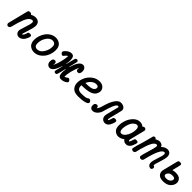

<svg xmlns="http://www.w3.org/2000/svg" viewBox="427 -1895 3345 3345"><g transform="rotate(45 2099.5 -222.0)"><path d="M119.1 -34.2Q119.1 -42 123 -58.1L211.9 -413.1Q216.8 -433.1 225.8 -438.5Q234.9 -443.8 252 -443.8H252.9Q267.1 -443.8 272.9 -442.9Q278.8 -441.9 285.9 -437Q293 -432.1 295.9 -420.9Q342.8 -447.8 388.2 -448.2Q438 -448.2 466.1 -420.7Q494.1 -393.1 494.1 -344.2Q494.1 -298.3 459.5 -193.1Q424.8 -87.9 424.8 -81.1Q424.8 -74.2 425.8 -70.8Q442.9 -74.7 453.9 -92.3Q464.8 -109.9 472.4 -134.5Q480 -159.2 481 -162.1Q488.8 -177.2 514.2 -176.8H528.8Q543 -176.8 551.5 -168Q560.1 -159.2 560.1 -147Q560.1 -137.2 551.5 -114Q543 -90.8 527.6 -64Q512.2 -37.1 483.6 -16.6Q455.1 3.9 421.9 3.9Q385.7 3.9 363.8 -20Q341.8 -43.9 341.8 -81.1Q341.8 -101.1 376 -202.6Q410.2 -304.2 410.2 -339.8Q410.2 -373 381.8 -373Q374 -373 365.2 -370.1Q337.4 -362.3 313.2 -333.3Q289.1 -304.2 269.5 -255.1Q250 -206.1 236.6 -160.6Q223.1 -115.2 206.1 -48.8Q194.8 4.4 157.2 3.9Q140.1 3.9 129.6 -7.6Q119.1 -19 119.1 -34.2Z M644 -153.8Q644 -202.6 660.9 -253.9Q677.7 -305.2 708.3 -348.6Q738.8 -392.1 787.4 -420.2Q835.9 -448.2 892.1 -448.2Q950.2 -448.2 995.1 -411.1Q1040 -374 1040 -291Q1040 -224.1 1012 -157.5Q983.9 -90.8 925.3 -43.5Q866.7 3.9 793 3.9Q768.1 3.9 743.9 -3.7Q719.7 -11.2 696.3 -27.6Q672.9 -43.9 658.4 -76.4Q644 -108.9 644 -153.8ZM728 -154.8Q728 -70.8 797.9 -70.8Q865.7 -70.8 911.4 -142.8Q957 -214.8 957 -290Q957 -337.9 935.1 -355.5Q913.1 -373 886.7 -373Q818.8 -373 773.4 -302.5Q728 -231.9 728 -154.8Z M1105 -85Q1105 -156.7 1153.8 -157.2Q1169.9 -157.2 1181.4 -146Q1192.9 -134.8 1192.9 -118.2Q1192.9 -113.3 1190.4 -101.6Q1188 -89.8 1188 -78.1Q1223.1 -142.1 1243.4 -229Q1263.7 -315.9 1263.7 -360.8V-371.1Q1243.7 -363.3 1229.2 -346.2Q1214.8 -329.1 1205.3 -317.1Q1195.8 -305.2 1182.9 -305.2Q1169.9 -305.2 1154.3 -320.6Q1138.7 -335.9 1138.7 -350.1Q1138.7 -373 1183.3 -410.6Q1228 -448.2 1277.8 -448.2Q1344.7 -448.2 1344.7 -344.2Q1344.7 -303.2 1334 -252H1339.8L1378.9 -407.2Q1386.7 -440.4 1415 -439.9Q1428.2 -439.9 1438 -430.4Q1447.8 -420.9 1447.8 -407.2L1409.7 -252H1417Q1462.9 -419.9 1533.7 -443.8Q1543.5 -447.8 1554.7 -448.2Q1588.9 -448.2 1609.9 -423.1Q1630.9 -397.9 1630.9 -359.9Q1630.9 -286.6 1582 -287.1Q1565.9 -287.1 1554.4 -298.1Q1543 -309.1 1543 -326.2Q1543 -331.1 1544.9 -343Q1546.9 -355 1546.9 -365.2Q1511.7 -297.4 1491.2 -212.2Q1470.7 -127 1471.7 -71.8Q1493.7 -75.7 1515.1 -91.3Q1536.6 -106.9 1544.9 -106.9Q1558.1 -106.9 1573.5 -90.6Q1588.9 -74.2 1588.9 -61Q1588.9 -40 1548.3 -18.1Q1507.8 3.9 1459 3.9Q1391.1 3.9 1390.6 -99.1Q1390.6 -126 1398.9 -175.8H1390.6Q1382.8 -143.6 1371.6 -96.2Q1355.5 -29.3 1348.1 -14.6Q1340.8 0 1320.8 0Q1301.8 0 1293.7 -9.5Q1285.6 -19 1285.6 -28.8Q1285.6 -34.7 1291.3 -57.4Q1296.9 -80.1 1306.4 -116.9Q1315.9 -153.8 1320.8 -175.8H1314.9Q1309.1 -155.8 1301 -134.3Q1293 -112.8 1275.9 -76.9Q1258.8 -41 1233.9 -18.6Q1209 3.9 1180.7 3.9Q1151.9 3.9 1128.4 -18.1Q1105 -40 1105 -85Z M1702.6 -154.8Q1702.6 -219.7 1732.7 -285.4Q1762.7 -351.1 1825.2 -399.7Q1887.7 -448.2 1967.8 -448.2Q2023.9 -448.2 2060.8 -416.5Q2097.7 -384.8 2097.7 -335Q2097.7 -319.8 2093.3 -304Q2088.9 -288.1 2076.2 -264.2Q2063.5 -240.2 2031.5 -219.7Q1999.5 -199.2 1952.6 -189Q1902.8 -177.7 1822.8 -175.8H1787.6Q1786.6 -164.6 1786.6 -158.2Q1786.6 -71.3 1883.8 -70.8Q1939.9 -70.8 1975.3 -76.4Q2010.7 -82 2020.8 -89.1Q2030.8 -96.2 2039.3 -101.6Q2047.9 -106.9 2057.6 -106.9Q2071.8 -106.9 2086.7 -91.1Q2101.6 -75.2 2101.6 -62Q2101.6 -46.9 2085.2 -33Q2068.8 -19 2016.4 -7.6Q1963.9 3.9 1881.8 3.9H1876.5Q1826.7 3.9 1791.3 -10.5Q1755.9 -24.9 1737.3 -50Q1718.8 -75.2 1710.7 -100.6Q1702.6 -126 1702.6 -154.8ZM1807.6 -252H1819.8Q1846.7 -252 1863.8 -252.4Q1880.9 -252.9 1912.4 -257.1Q1943.8 -261.2 1962.9 -269Q1981.9 -276.9 1997.3 -293Q2012.7 -309.1 2012.7 -332Q2012.7 -351.1 1999.3 -362.1Q1985.8 -373 1962.9 -373Q1916 -373 1873.8 -340.6Q1831.5 -308.1 1807.6 -252Z M2171.4 -66.9Q2171.4 -99.1 2186.5 -113.5Q2201.7 -127.9 2219.7 -127.9Q2236.8 -127.9 2247.3 -116.9Q2257.8 -106 2257.8 -86.9Q2257.8 -85.9 2257.3 -83Q2256.8 -80.1 2256.8 -79.1Q2281.7 -102.1 2293.7 -141.1Q2305.7 -180.2 2324.2 -240.5Q2342.8 -300.8 2375.5 -357.9Q2428.7 -447.8 2492.7 -448.2Q2539.6 -448.2 2569.1 -426Q2598.6 -403.8 2598.6 -368.2Q2598.6 -354 2566.2 -230Q2533.7 -106 2533.7 -91.8Q2533.7 -75.7 2542.5 -74.2Q2554.7 -75.2 2567.1 -118.7Q2579.6 -162.1 2585.4 -168Q2594.2 -177.7 2617.7 -178.2Q2660.6 -178.2 2660.6 -147.9Q2660.6 -145 2657.7 -131.1Q2654.8 -117.2 2645.8 -93.5Q2636.7 -69.8 2624.3 -48.3Q2611.8 -26.9 2589.6 -11.5Q2567.4 3.9 2540.5 3.9Q2500.5 3.9 2475.1 -22.9Q2449.7 -49.8 2449.7 -89.8Q2449.7 -104 2455.1 -127.9Q2460.4 -151.9 2511.7 -354Q2511.7 -355 2512.2 -356.4Q2512.7 -357.9 2512.7 -358.9Q2512.7 -372.1 2491.7 -372.1Q2476.6 -372.1 2459 -347.7Q2441.4 -323.2 2427 -285.6Q2412.6 -248 2401.6 -213.6Q2390.6 -179.2 2381.8 -147.9L2373.5 -117.2Q2353.5 -61 2316.2 -28.6Q2278.8 3.9 2236.8 3.9Q2207 3.9 2189.2 -16.1Q2171.4 -36.1 2171.4 -66.9Z M2741.7 -143.1Q2741.7 -207 2766.6 -275.6Q2791.5 -344.2 2844.5 -396.2Q2897.5 -448.2 2965.3 -448.2Q3011.2 -448.2 3048.3 -417H3049.3Q3067.4 -435.1 3085.4 -435.1Q3101.6 -435.1 3113 -424.6Q3124.5 -414.1 3124.5 -397Q3124.5 -388.2 3120.6 -376L3057.6 -124Q3051.8 -98.1 3051.3 -91.8Q3051.3 -85 3054.4 -80.1Q3057.6 -75.2 3060.1 -73.5Q3062.5 -71.8 3064.5 -71.8Q3079.6 -71.8 3097.7 -138.2Q3104.5 -164.1 3112.1 -170.4Q3119.6 -176.8 3143.6 -176.8H3145.5Q3184.6 -176.8 3184.6 -147.9Q3184.6 -142.1 3178.5 -121.1Q3172.4 -100.1 3159.9 -70.1Q3147.5 -40 3121.6 -18.1Q3095.7 3.9 3062.5 3.9Q3008.3 3.9 2980.5 -40Q2927.2 3.9 2867.7 3.9Q2819.8 3.9 2780.8 -31Q2741.7 -65.9 2741.7 -143.1ZM2825.7 -142.1Q2825.7 -113.3 2836.7 -92Q2847.7 -70.8 2872.6 -70.8Q2910.6 -70.8 2943.6 -111.3Q2976.6 -151.9 2992.4 -203.9Q3008.3 -255.9 3008.3 -299.8Q3008.3 -373 2960.4 -373Q2931.6 -373 2895 -338.6Q2858.4 -304.2 2836.4 -221.2Q2825.7 -172.9 2825.7 -142.1Z M3194.3 -29.8Q3194.3 -41 3213.9 -113.5Q3233.4 -186 3249.5 -231Q3256.3 -251 3277.8 -336.4Q3299.3 -421.9 3302.2 -428.2Q3312 -444.3 3331.5 -443.8Q3357.4 -443.8 3365.2 -420.9Q3407.2 -447.8 3447.3 -448.2Q3508.3 -448.2 3528.3 -396Q3584.5 -447.8 3639.6 -448.2Q3674.8 -448.2 3701.2 -426Q3727.5 -403.8 3727.5 -352.1Q3727.5 -305.2 3695.1 -207.5Q3662.6 -109.9 3662.6 -90.8Q3662.6 -85 3664.6 -75.2Q3681.6 -74.2 3688.5 -64.7Q3695.3 -55.2 3695.3 -46.9Q3695.3 -38.1 3693.4 -29.1Q3691.4 -20 3682.9 -10Q3674.3 0 3659.2 0Q3634.3 0 3613.8 -20Q3593.3 -40 3593.3 -82Q3593.3 -120.1 3625.7 -214.1Q3658.2 -308.1 3658.2 -341.8Q3658.2 -372.6 3634.3 -373Q3553.2 -373 3475.6 -49.8Q3473.6 -41 3472.7 -38.1Q3472.7 -33.2 3470.5 -26.1Q3468.3 -19 3456.8 -7.6Q3445.3 3.9 3427.2 3.9Q3413.1 3.9 3399.7 -5.6Q3386.2 -15.1 3386.2 -28.8Q3386.2 -50.8 3426.3 -182.9Q3466.3 -314.9 3466.3 -341.8Q3466.3 -372.6 3444.3 -373L3443.4 -372.1Q3422.4 -372.1 3401.4 -351.6Q3380.4 -331.1 3364.5 -297.6Q3348.6 -264.2 3342.5 -248Q3336.4 -231.9 3330.6 -214.8Q3314.5 -168 3303 -126.5Q3291.5 -85 3287.8 -65.9Q3284.2 -46.9 3279.8 -31.5Q3275.4 -16.1 3270 -10.5Q3264.6 -4.9 3253.4 -1Q3238.3 3.9 3235.4 3.9Q3222.2 3.9 3208.3 -5.4Q3194.3 -14.6 3194.3 -29.8Z M3835.4 -105Q3835.4 -124 3842.3 -149.9L3906.2 -405.8Q3911.1 -427.7 3919.7 -435.3Q3928.2 -442.9 3947.3 -442.9H3953.1Q3992.2 -442.9 3992.2 -415Q3992.2 -408.2 3982.2 -367.2Q3972.2 -326.2 3962.4 -288.1L3953.1 -250Q3993.2 -261.2 4026.4 -261.2Q4103.5 -261.2 4135.5 -227.5Q4167.5 -193.8 4167.5 -151.9Q4167.5 -93.8 4117.4 -44.9Q4067.4 3.9 3975.1 3.9Q3900.9 3.9 3868.2 -28.6Q3835.4 -61 3835.4 -105ZM3919.4 -107.9Q3919.4 -70.8 3979.5 -70.8Q4026.4 -70.8 4054.9 -94.5Q4083.5 -118.2 4083.5 -147.9Q4083.5 -185.1 4023.4 -185.1Q3968.3 -185.1 3943.8 -158.4Q3919.4 -131.8 3919.4 -107.9Z"/></g></svg>

Font: CMU Typewriter Text
Style: BoldItalic
Weight: 700
Italic angle: -14.04°
Version: Version 0.7.0